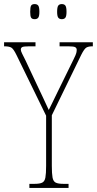

<svg xmlns="http://www.w3.org/2000/svg" viewBox="-28 -921 475 941"><path d="M116 0V-20H142Q167 -20 179 -26Q191 -32 194.5 -51Q198 -70 198 -108V-354L53 -651Q38 -682 27 -688Q16 -694 -6 -694H-8V-714H146V-694H115Q87 -694 80.5 -690Q74 -686 74 -678Q74 -671 80.5 -658Q87 -645 97 -625L151 -510Q167 -477 181.5 -445.5Q196 -414 211 -382Q219 -397 229.5 -419.5Q240 -442 256 -474L333 -631Q344 -653 346 -661.5Q348 -670 348 -677Q348 -685 341 -689.5Q334 -694 307 -694H264V-714H427V-694H425Q406 -694 395.5 -688Q385 -682 370 -652L226 -356V-108Q226 -70 229.5 -51Q233 -32 245 -26Q257 -20 282 -20H308V0ZM275 -827Q263 -827 257.5 -834.5Q252 -842 252 -863Q252 -886 257.5 -893.5Q263 -901 275 -901Q287 -901 292.5 -893.5Q298 -886 298 -863Q298 -842 292.5 -834.5Q287 -827 275 -827ZM142 -827Q129 -827 124.5 -834.5Q120 -842 120 -863Q120 -886 124.5 -893.5Q129 -901 142 -901Q154 -901 159.5 -893.5Q165 -886 165 -863Q165 -842 159.5 -834.5Q154 -827 142 -827Z"/></svg>

Font: Noto Serif Ethiopic ExtraCondensed Thin
Style: Regular
Weight: 100
Width: 2
Designer: Monotype Design Team
Foundry: Monotype Imaging Inc.
Version: Version 2.102; ttfautohint (v1.8.4.7-5d5b)